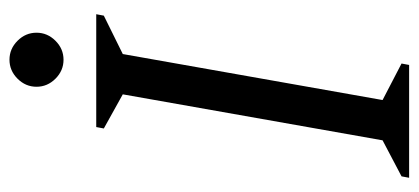

<svg xmlns="http://www.w3.org/2000/svg" viewBox="-259 -624 883 405"><g transform="rotate(-90 182.5 -421.5)"><path d="M10 0 13 -16 89 -56 186 -604 114 -644 117 -660H355L352 -644L271 -604L174 -56L251 -16L248 0ZM259 -729Q236 -729 219 -746Q202 -763 202 -786Q202 -809 219 -826Q236 -843 259 -843Q282 -843 299 -826Q316 -809 316 -786Q316 -763 299 -746Q282 -729 259 -729Z"/></g></svg>

Font: Spectral SC
Style: Italic
Weight: 400
Italic angle: -10°
Designer: Jean-Baptiste Levee
Foundry: Production Type
Version: Version 2.001